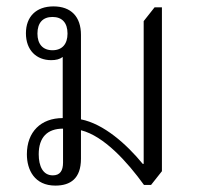

<svg xmlns="http://www.w3.org/2000/svg" viewBox="-20 -573 619 600"><path d="M153 7C200 7 233 -15 233 -77V-166C305 -148 378 -67 430 5H452L486 -38V-550H463L429 -507V-61H426C375 -123 304 -186 233 -200V-464C233 -521 202 -553 147 -553C93 -553 61 -521 61 -469C61 -416 94 -385 140 -385C155 -385 167 -388 176 -395V-204C108 -204 64 -161 64 -91C64 -42 88 7 153 7ZM144 -416C114 -416 97 -435 97 -468C97 -502 114 -520 144 -520C174 -520 191 -502 191 -468C191 -435 174 -416 144 -416ZM145 -25C114 -25 101 -54 101 -91C101 -144 128 -171 177 -171V-65C177 -40 168 -25 145 -25Z"/></svg>

Font: Noto Serif Thai SemiCondensed Light
Style: Regular
Weight: 300
Width: 4
Designer: Monotype Design Team
Foundry: Monotype Imaging Inc.
Version: Version 2.002